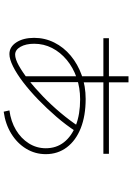

<svg xmlns="http://www.w3.org/2000/svg" viewBox="142 -819 716 1040"><g transform="rotate(90 500.0 -299.0)"><path d="M393 -70V-377V-637H426V-377H425V-70ZM187 -501V-531H813V-501ZM578 8Q638 0 684 -27.5Q730 -55 756.5 -97Q783 -139 783 -189Q783 -246 750.5 -287.5Q718 -329 658.5 -352Q599 -375 518 -375Q455 -375 400.5 -356Q346 -337 304.5 -302.5Q263 -268 240 -223Q217 -178 217 -126Q217 -81 233.5 -52Q250 -23 276 -23Q299 -23 334.5 -42.5Q370 -62 413.5 -96Q457 -130 503 -174.5Q549 -219 591 -269Q633 -319 666 -369L692 -352Q657 -298 612 -246Q567 -194 519.5 -148Q472 -102 425.5 -66.5Q379 -31 339.5 -11.5Q300 8 273 8Q234 8 209.5 -29.5Q185 -67 185 -126Q185 -184 210.5 -235Q236 -286 281.5 -324Q327 -362 387 -383.5Q447 -405 516 -405Q607 -405 674 -378.5Q741 -352 778 -303Q815 -254 815 -189Q815 -131 785.5 -82.5Q756 -34 704 -2Q652 30 585 39Z"/></g></svg>

Font: M PLUS 1 ExtraLight
Style: Regular
Weight: 250
Version: Version 1.001